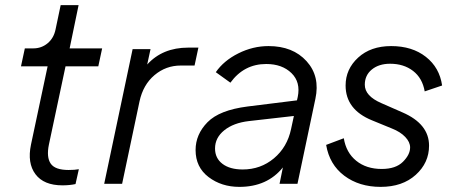

<svg xmlns="http://www.w3.org/2000/svg" viewBox="-20 -718 1754 750"><path d="M224 6Q151 6 118.5 -37.5Q86 -81 101 -153L166 -459H62L77 -529H110Q142 -529 166 -549Q190 -569 197 -603L217 -698H287L252 -529H379L364 -459H236L171 -153Q161 -104 178 -79Q195 -54 248 -54Q272 -54 288 -57L275 1Q252 6 224 6Z M715 -532H755L740 -462H686Q628 -462 583.5 -424.5Q539 -387 525 -322L457 0H387L498 -526H568L555 -466Q615 -532 715 -532Z M1029 -538Q1124 -538 1177.5 -479Q1231 -420 1212 -332L1142 0H1072L1085 -64Q1024 12 915 12Q845 12 794.5 -26.5Q744 -65 744 -132Q744 -193 790.5 -240.5Q837 -288 947 -302L1140 -326L1143 -339Q1155 -397 1118.5 -432.5Q1082 -468 1020 -468Q933 -468 880 -395L823 -436Q854 -481 911 -509.5Q968 -538 1029 -538ZM928 -56Q998 -56 1050 -99.5Q1102 -143 1117 -214L1128 -265L952 -245Q892 -238 856 -209Q820 -180 820 -138Q820 -100 849 -78Q878 -56 928 -56Z M1467 12Q1383 12 1325 -31.5Q1267 -75 1254 -152L1323 -178Q1332 -122 1371.5 -90Q1411 -58 1471 -58Q1526 -58 1554 -86Q1582 -114 1582 -142Q1582 -163 1563 -183Q1544 -203 1511 -216L1433 -248Q1330 -290 1330 -384Q1330 -448 1379 -493Q1428 -538 1508 -538Q1590 -538 1643.5 -496Q1697 -454 1707 -384L1639 -361Q1630 -413 1593.5 -441Q1557 -469 1504 -469Q1460 -469 1432.5 -446.5Q1405 -424 1405 -387Q1405 -343 1470 -315L1552 -279Q1656 -234 1656 -149Q1656 -82 1604 -35Q1552 12 1467 12Z"/></svg>

Font: Plus Jakarta Display Light
Style: Italic
Weight: 300
Italic angle: -12°
Designer: Gumpita Rahayu
Foundry: Tokotype Studio
Version: Version 1.000;hotconv 1.0.109;makeotfexe 2.5.65596